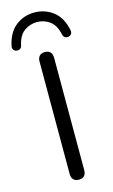

<svg xmlns="http://www.w3.org/2000/svg" viewBox="-180 -987 615 1045"><g transform="rotate(-15 128.0 -464.0)"><path d="M128 7Q108 7 97.5 -4.5Q87 -16 87 -36V-669Q87 -690 97.5 -701Q108 -712 128 -712Q148 -712 158.5 -701Q169 -690 169 -669V-36Q169 -16 159 -4.5Q149 7 128 7ZM-16 -759Q-27 -760 -34 -768.5Q-41 -777 -38 -792Q-22 -865 23.5 -900Q69 -935 128 -935Q187 -935 233 -900Q279 -865 294 -792Q297 -777 290 -768.5Q283 -760 272 -759Q264 -758 257.5 -761Q251 -764 247.5 -769.5Q244 -775 243 -782Q231 -836 199 -858.5Q167 -881 128 -881Q90 -881 57.5 -858.5Q25 -836 13 -782Q12 -775 8.5 -769.5Q5 -764 -1.5 -761Q-8 -758 -16 -759Z"/></g></svg>

Font: Nunito
Style: Regular
Weight: 400
Designer: Vernon Adams
Foundry: Vernon Adams
Version: Version 3.602